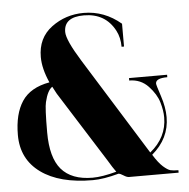

<svg xmlns="http://www.w3.org/2000/svg" viewBox="-49 -716 753 765"><g transform="rotate(-5 327.0 -333.5)"><path d="M313 -667Q395.5 -667 461.9 -610.8V-519.5H452.1Q452.1 -556.6 437 -585Q398.9 -657.2 313 -657.2Q233.4 -657.2 233.4 -597.7Q233.4 -565.4 288.1 -477.5L529.3 -89.8Q596.7 -144.5 596.7 -224.6Q596.7 -252 586.9 -285.2Q577.1 -318.4 546.9 -350.6Q516.6 -382.8 470.7 -382.8V-392.6H623V-382.8Q576.2 -382.8 576.2 -361.3Q576.2 -355.5 591.3 -310.1Q606.4 -264.6 606.4 -224.6Q606.4 -139.6 536.1 -80.1Q556.6 -46.9 574.2 -31.2Q591.8 -15.6 603 -12.7Q614.3 -9.8 634.8 -9.8V0H436.5Q427.7 0 415 -8.3Q402.3 -16.6 395.5 -16.6Q335 0 292 0Q159.2 0 84.5 -54.2Q9.8 -108.4 9.8 -205.1Q9.8 -289.1 43 -339.4Q76.2 -389.6 153.3 -403.3Q127.9 -460 127.9 -506.8Q127.9 -583 184.3 -625Q240.7 -667 313 -667ZM387.7 -25.4Q374 -43.9 357.4 -72.3L178.7 -355.5Q172.9 -365.2 163.1 -384.8Q143.6 -372.1 132.8 -326.2Q127 -304.7 127 -205.1Q127 -104.5 167 -57.6Q208 -9.8 292 -9.8Q330.1 -9.8 387.7 -25.4Z"/></g></svg>

Font: spinweradC
Style: Bold
Weight: 700
Width: 7
Version: Version 0.3